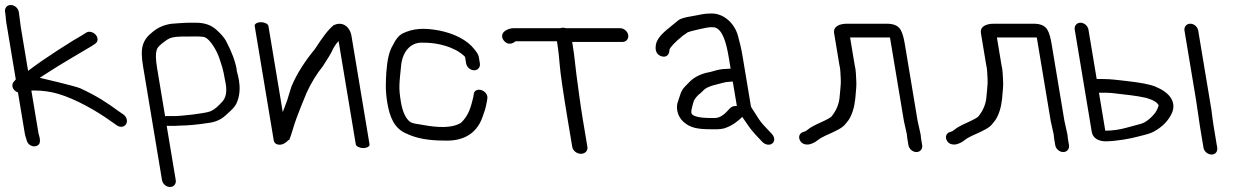

<svg xmlns="http://www.w3.org/2000/svg" viewBox="-39 -578 4945 769"><path d="M-18.8 -530.5 -17.8 -524.5C-15.4 -509.8 -16.1 -495.8 -10.8 -470.2L24.2 -260.2C24 -259.9 23.3 -258.9 22.5 -257.7C20.4 -255.3 18.8 -253.5 16.1 -250.5C6.5 -239.8 9.9 -223.6 21.3 -214.3C24.8 -211.5 27.4 -209.9 32.9 -208L60.4 -42.8C61.4 -36.8 62.8 -31.8 65.6 -24L67.7 -16.4C71.5 -1 86.4 10.4 102.4 7.8C133.7 2.7 116.6 -35.6 115.4 -42.7L86.6 -215.5H99.1C131.4 -215.5 164.5 -211 194.2 -202.1C265.3 -181.1 351.1 -132.1 406.9 -91.3L428.5 -76.3C443.6 -65.3 459.3 -70.5 465.7 -80.4C472.2 -90.6 470.9 -108.1 454.9 -119.7L434.6 -133.7C389.3 -166.7 352.1 -192 282.4 -224.4C260.4 -233.9 120.2 -266.4 120.2 -266.4C146.2 -282.9 187.1 -309.9 214.7 -326C247.9 -345.4 294.9 -374.5 326.8 -392.6L327 -392.7L341.6 -402.3C355.4 -411 353.8 -427.6 344.9 -438.1C336.5 -448 319.6 -455.7 306.2 -447.2L290.7 -437.3C259.5 -420.6 137.2 -343.4 73.5 -294.1L44 -471.3L37.2 -524.3L36.2 -530.5C33.7 -545.5 19.1 -558 4.1 -558C-10.9 -558 -21.3 -545.5 -18.8 -530.5Z M590 -306.5C584.2 -341.1 584.3 -364.6 588.1 -375.9L588.3 -376.7L588.5 -377.5C589.3 -382.7 595 -391.8 608.1 -402.5C646.8 -431.9 641.7 -432 747.8 -432C767.5 -432 778.5 -430.1 782 -428.6C802.1 -420.2 829.3 -376.8 839.9 -343.6C849.8 -312.9 854.7 -302.2 862.1 -257.5L862.2 -257.1L862.3 -256.6C872.3 -214.4 867 -186.3 849.3 -168.5C833.9 -152.9 823.7 -140.7 802.5 -131.8C782.2 -123.8 688.7 -113 657.7 -113H625.7C624.5 -113 623.3 -112.9 622.2 -112.8ZM632.2 -74H664.2C669.9 -74 674.7 -74.2 680.8 -74.9C711.6 -75 755.3 -79 803.2 -86.7C831.8 -91.5 852.2 -103.1 872.1 -122.8C889.7 -138 902.2 -151.2 907.8 -163.2C938.4 -228.6 904.5 -298.2 909.3 -298.2C903.7 -331.9 889.3 -370.3 866.4 -413.7C859.2 -427.4 846.4 -441.8 828.2 -458.2C807 -477.9 779.6 -487 745.8 -487H721.3C709.1 -487 694.1 -486.3 676 -484.9L648.9 -482.9L648.4 -482.9C617.7 -478.7 593.9 -467.8 573.1 -450.8C530.3 -417.1 521.8 -385.6 534 -312.3L609.9 143.5C612.4 158.5 626.9 171 642 171C657 171 667.4 158.5 664.9 143.5L628.6 -74.2C629.8 -74 631 -74 632.2 -74Z M981.1 -474 1057.5 -15C1058.6 -8.5 1064.5 1.9 1082.4 1.6C1093.4 1.3 1101.4 -4 1110.3 -11C1112 -13.1 1113.5 -14.8 1114.8 -16C1114.8 -16 1116.9 -17.6 1116.9 -17.6C1116.9 -17.6 1118.6 -16 1118.6 -16C1123.7 -27.5 1128.2 -40.5 1132.3 -55C1141.4 -86.5 1153.2 -118.3 1166.6 -151.6L1189.1 -206.6C1207.4 -246.5 1229.1 -281.9 1254 -312.6C1276.3 -346.7 1287.4 -366.3 1290.8 -373.1L1290.9 -373.4L1290.9 -374.1C1298.1 -389.4 1305.9 -401.4 1317.1 -413.6L1386 0C1387.4 8.2 1401 15 1416 15C1431 15 1442.4 8.2 1441 0L1368.6 -435C1365.4 -454 1351.6 -482.7 1320.3 -482.7C1313.1 -482.7 1306.1 -481 1299.6 -478C1299.6 -478 1299.2 -477.7 1299.2 -477.7C1299.2 -477.7 1298.6 -478 1298.6 -478C1274.8 -459.2 1252.7 -428.2 1221.6 -380.6C1182.1 -332.8 1149.4 -282.3 1127.9 -230.5L1111 -175.5C1104.7 -159.3 1099.1 -144.4 1093.5 -129L1036.1 -474C1034.7 -482.2 1021.1 -489 1006.1 -489C991 -489 979.7 -482.2 981.1 -474Z M1883 -324 1878.9 -349C1877.2 -358.9 1870.6 -369.1 1860.7 -381C1831.5 -418.7 1778.9 -444.1 1719.2 -456C1660.4 -466.6 1616.3 -465.7 1570.8 -442.7C1545.7 -427.1 1534.5 -394.5 1533.5 -395.1C1519.6 -372.4 1511.7 -336.9 1508.3 -288.1C1506.6 -253.6 1503.5 -218.9 1512 -168C1521.5 -111 1538.6 -63 1590.9 -42.1C1628.6 -24.2 1675.9 -15.1 1738.9 -15C1833.5 -10.5 1875.7 -58.6 1893.2 -108.5C1901.2 -130.9 1905.8 -140.8 1910.9 -171.2L1912.9 -183C1915.8 -200.7 1900.7 -213.7 1888.5 -217.3C1876.7 -220.8 1859.1 -217.7 1858.2 -199.1L1856.4 -188.1C1846.5 -145.8 1836.9 -114.4 1807.5 -86.2C1781.7 -70 1739.7 -64.5 1676.8 -73.9C1667.1 -75.7 1652.6 -78 1635 -80.9C1619.8 -82.9 1609.8 -86.1 1604.3 -89.4C1585.4 -102.8 1573 -132.2 1567 -168C1557.2 -226.8 1559.7 -237.9 1568 -319.7C1569.9 -336.4 1575 -352.4 1583.2 -367.8C1601.9 -398 1627.4 -409.1 1657.5 -407.1L1658.2 -407H1658.8C1695.1 -407 1730.3 -400.6 1764.4 -387.6C1770.2 -384.9 1776.9 -381.9 1784.5 -378.4C1793.3 -375.5 1823.1 -353.9 1823.9 -349L1828 -324C1830.5 -309 1845.1 -296.5 1860.1 -296.5C1875.2 -296.5 1885.5 -309 1883 -324Z M2313.7 10.5 2295.4 -99C2284.7 -163.2 2277.1 -224.7 2269.4 -281.8C2263.9 -322.3 2262.5 -349.4 2256.2 -387.3C2254.8 -396.2 2253.8 -402.5 2252.8 -410H2454.2C2469.3 -410 2479.6 -422.5 2477.1 -437.5C2474.6 -452.5 2460.1 -465 2445.1 -465H2227.6C2223.4 -466.2 2219.8 -467 2215.9 -467C2211.9 -467 2208.4 -466.4 2204.6 -465H2016.1C2003.2 -465 1967.6 -455 1972.5 -428.3C1973.4 -423.5 1976 -418.7 1979.6 -414.6C2001.3 -390 2024.4 -411.8 2026 -412.7H2191.7C2192.4 -407.6 2193.7 -398.3 2195.1 -389.9C2197.4 -376.3 2200.1 -351.5 2203 -316C2206.1 -279.6 2216.6 -207.8 2234.6 -99.7L2253 10.5C2255.5 25.5 2271.3 38 2287.9 38C2304.5 38 2316.2 25.5 2313.7 10.5Z M2886.7 -146.3 2886.5 -146.1 2878 -137.5 2877.7 -137.2C2858.1 -114.2 2840 -105.5 2825.2 -105.5H2804.2C2762.5 -105.5 2741.1 -112.4 2734 -119.2L2733.6 -119.5L2733.3 -119.8C2725.8 -126.2 2732 -145.8 2738.4 -169.1C2740.6 -177.2 2746.5 -186.3 2757.7 -197.6C2762.8 -201.5 2769.8 -207.4 2774.6 -212.2L2775 -212.6L2775.3 -213C2784 -223.7 2801.4 -233.1 2829.7 -239.4C2847.2 -243.2 2866 -250.5 2882.7 -250.5H2883.3L2895.9 -251.4L2912.3 -153.3C2903.2 -154.3 2893.3 -152.1 2886.7 -146.3ZM2936 -106.7C2968.6 -59.7 2963.9 -62.4 3013.1 -11C3026.2 3.3 3044.6 5 3054.8 -3.9C3064.9 -12.2 3064.7 -28.7 3051.9 -42.2C3036.5 -58.4 3032.9 -62.7 3018.9 -77.3C3005.1 -91.7 2993.6 -111.8 2980.9 -131.5L2970.8 -147.3C2969.5 -149.3 2968.8 -151.2 2968.4 -153.3L2935.8 -348.9C2929 -389.9 2925.3 -401.4 2916.9 -433.7C2904.8 -480.6 2863.7 -524 2810.9 -524C2777.2 -524 2770.8 -519.5 2732.2 -513.1C2705.6 -508.7 2687.3 -504.2 2677.8 -496.7C2663.1 -484.9 2647.7 -471.9 2632.5 -459.6C2604.6 -436.2 2587.9 -414.9 2587.1 -391.4C2586.2 -382 2587.1 -370.3 2595.9 -361.2C2600.8 -356.2 2606.9 -353.3 2612.8 -351.9C2632.9 -347 2642.5 -362.3 2642.4 -379.3C2644.6 -387 2661.6 -407.6 2695.7 -434.8C2704.7 -441 2710.6 -445.1 2715.9 -448.9C2723.5 -452.7 2793.4 -469 2806 -469C2815.6 -469 2822.8 -468.6 2824.1 -468.1L2824.7 -467.9C2855.8 -458.3 2870.2 -406.1 2880 -347.1L2887.3 -303.1C2887.3 -303.1 2885.1 -303 2884.3 -303L2871.1 -302.1C2855.3 -302 2836.7 -299 2820.4 -293.8L2804.9 -289.4C2773.6 -284.5 2744.4 -271.4 2723.8 -251.2C2720.1 -247.1 2714 -240.9 2705.8 -232.8C2696.2 -223.4 2689.3 -211.8 2685.3 -198.4C2681.8 -186.5 2679 -178.3 2677.5 -174.7C2666 -148.4 2674 -112.1 2698 -90.4C2725.5 -65.4 2755.7 -60.3 2810.5 -60.3H2833.3C2842.2 -60.3 2851.3 -61.4 2860.5 -63.6L2861.3 -63.7L2862 -64C2897 -76 2911.2 -90 2929.2 -105L2929.7 -105.5L2933.5 -110.4C2934.3 -109.1 2935.1 -107.9 2936 -106.7Z M3654.5 3.5 3649.9 -24C3649.2 -27.9 3648.7 -32.5 3648.5 -37.9L3648.4 -38.8L3636.1 -94.5L3585.3 -399.7C3580.9 -426.4 3575.8 -445.5 3568 -458.8C3557.3 -477.5 3535.8 -483 3512.9 -483H3353.8C3322.2 -483 3297.3 -471.8 3301.9 -444.5L3322.9 -318.1L3323 -317.6C3327.7 -300 3326.7 -283.8 3328.4 -262.4C3330.1 -241.3 3325.3 -213.2 3324.1 -192.1C3322.1 -162.6 3311.2 -135.6 3291 -111C3288.4 -107.9 3273.1 -98.7 3248.6 -87.8C3223.5 -76.6 3206.7 -67.7 3197 -59.4C3189.6 -53.2 3183.6 -50.5 3180.3 -50.1L3179.2 -49.9L3178.2 -49.6C3164.4 -45 3157.8 -32.2 3164.1 -17.5C3172.6 2.2 3193.6 2.4 3204.8 -0.4C3217.8 -3.7 3229.1 -10.8 3235.2 -15.9C3242.3 -21.7 3252.5 -27.9 3265.9 -34.2C3308.7 -52.8 3335.5 -66.1 3345.7 -79.6C3350.2 -85.5 3354.5 -90.8 3358.7 -95.7L3359.2 -96.2L3359.5 -96.7C3374 -118.8 3382.9 -147.6 3386.6 -182.7C3390.3 -217.2 3391.7 -241 3390.5 -255.7C3388.8 -277.2 3390 -294.4 3384 -318.4L3365.8 -428H3522.1C3523.2 -428 3523.6 -428 3525.1 -427.9C3525.1 -427.8 3525.6 -426.3 3526.2 -424.1L3581.3 -93.5L3593.1 -40.2C3593.4 -35.8 3594.2 -28.3 3594.9 -23.9L3599.5 3.5C3602 18.5 3616.5 31 3631.5 31C3646.6 31 3657 18.5 3654.5 3.5Z M4242.5 3.5 4237.9 -24C4237.2 -27.9 4236.7 -32.5 4236.5 -37.9L4236.4 -38.8L4224.1 -94.5L4173.3 -399.7C4168.9 -426.4 4163.8 -445.5 4156 -458.8C4145.3 -477.5 4123.8 -483 4100.9 -483H3941.8C3910.2 -483 3885.3 -471.8 3889.9 -444.5L3910.9 -318.1L3911 -317.6C3915.7 -300 3914.7 -283.8 3916.4 -262.4C3918.1 -241.3 3913.3 -213.2 3912.1 -192.1C3910.1 -162.6 3899.2 -135.6 3879 -111C3876.4 -107.9 3861.1 -98.7 3836.6 -87.8C3811.5 -76.6 3794.7 -67.7 3785 -59.4C3777.6 -53.2 3771.6 -50.5 3768.3 -50.1L3767.2 -49.9L3766.2 -49.6C3752.4 -45 3745.8 -32.2 3752.1 -17.5C3760.6 2.2 3781.6 2.4 3792.8 -0.4C3805.8 -3.7 3817.1 -10.8 3823.2 -15.9C3830.3 -21.7 3840.5 -27.9 3853.9 -34.2C3896.7 -52.8 3923.5 -66.1 3933.7 -79.6C3938.2 -85.5 3942.5 -90.8 3946.7 -95.7L3947.2 -96.2L3947.5 -96.7C3962 -118.8 3970.9 -147.6 3974.6 -182.7C3978.3 -217.2 3979.7 -241 3978.5 -255.7C3976.8 -277.2 3978 -294.4 3972 -318.4L3953.8 -428H4110.1C4111.2 -428 4111.6 -428 4113.1 -427.9C4113.1 -427.8 4113.6 -426.3 4114.2 -424.1L4169.3 -93.5L4181.1 -40.2C4181.4 -35.8 4182.2 -28.3 4182.9 -23.9L4187.5 3.5C4190 18.5 4204.5 31 4219.5 31C4234.6 31 4245 18.5 4242.5 3.5Z M4836.2 13.5 4822.3 -70C4819 -90.1 4815.9 -112.7 4813 -137.8L4813 -138.1L4760.1 -455.5C4757.7 -469.9 4744.3 -483 4728.6 -483C4713.6 -483 4702.5 -471.1 4705.1 -455.5L4751.6 -176.5L4767.3 -70.2L4781.2 13.5C4783.8 29.1 4798.9 41 4813.8 41C4829.6 41 4838.7 27.9 4836.2 13.5ZM4394.1 -206.5C4405.3 -206.5 4419.3 -205.3 4437.9 -202.6L4487.8 -196.8C4509.1 -194.2 4529.1 -190.9 4551.9 -186C4582.6 -177 4596.8 -166.6 4601.5 -156.4C4601.5 -154 4598.9 -144.4 4588.9 -127.6C4568.5 -101.5 4547.3 -86.1 4528.2 -81.4C4520.5 -79.5 4502 -74.5 4472.1 -66.3C4445.2 -58.7 4419.1 -54.9 4387.9 -54.5L4362.6 -206.5ZM4265.5 -459.5 4333.8 -49.4C4338 -23.9 4362 -12 4389.5 -12C4429.9 -12 4490.5 -22.9 4519.4 -31.1C4538.2 -36.4 4563.3 -40.6 4582 -50.8C4617.8 -70.3 4642.9 -96.6 4656.4 -129L4656.5 -129.3L4656.6 -129.5C4671.5 -172 4644.9 -208.1 4588.2 -231.2C4565.2 -240.6 4527 -247.5 4470.9 -253.8C4443.4 -256.9 4410.3 -261.5 4378.2 -261.5H4353.5L4320.5 -459.5C4318 -474.5 4303.4 -487 4288.4 -487C4273.4 -487 4263 -474.5 4265.5 -459.5Z"/></svg>

Font: MewTooHand
Style: BdLta
Weight: 400
Designer: Mew Too, Robert Jablonski
Version: Version 0.77